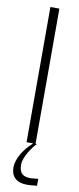

<svg xmlns="http://www.w3.org/2000/svg" viewBox="-103 -756 415 1010"><g transform="rotate(10 104.0 -251.0)"><path d="M174 179 135 183C94 183 72 169 72 121C72 78 117 18 135 0H128V-722H80V0H115L96 19C74 41 35 92 35 143C35 190 63 220 120 220C130 220 153 219 174 216Z"/></g></svg>

Font: Perun ExtraLight
Style: Regular
Weight: 200
Foundry: Copyright (c) Stefan Peev, Context Ltd, 2016
Version: Version 1.089